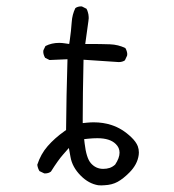

<svg xmlns="http://www.w3.org/2000/svg" viewBox="-20 -513 540 596"><path d="M300.3 11.2Q277.3 11.2 261.7 -6.8Q248 -22.9 242.7 -67.9L241.2 -81.1L254.4 -82.5Q269 -84 282.2 -84Q321.3 -84 339.4 -65.9Q351.1 -54.7 351.1 -39.1Q351.1 -22.5 337.4 -2Q329.1 5.4 320.1 8.3Q311 11.2 300.3 11.2ZM284.7 62Q290 62.5 294.2 62.5Q298.3 62.5 304.2 62Q327.6 61 345 51.5Q362.3 42 381.3 22.9Q406.7 -2.4 410.6 -32.2Q411.1 -36.1 411.1 -39.6Q411.1 -49.8 407.7 -59.1Q402.3 -72.8 388.2 -86.4Q359.4 -114.3 325.7 -125Q300.3 -133.3 271 -133.3Q261.2 -133.3 251 -132.3L236.8 -130.9V-145.5Q236.8 -215.8 239.3 -327.6Q347.7 -320.3 348.6 -320.3Q359.9 -320.3 367.7 -325.7L374.5 -340.3Q375 -341.8 375 -345.2Q375 -348.6 373.5 -353.8Q372.1 -358.9 369.1 -363.8Q347.2 -374.5 321.3 -375.5Q291 -376.5 259.8 -376.5H244.6L254.4 -447.3Q255.4 -453.1 255.4 -456.5Q255.4 -460 255.1 -462.6Q254.9 -465.3 254.4 -468.5Q253.9 -471.7 252.9 -474.6Q251.5 -480.5 248.5 -485.8L234.9 -492.7Q233.4 -493.2 232.4 -493.2Q221.2 -493.2 213.9 -487.8Q204.1 -467.8 202.6 -444.3Q200.7 -416.5 196.8 -389.6L194.8 -376.5L181.6 -378.4Q172.4 -379.9 163.6 -379.9Q140.1 -379.9 121.1 -370.1L114.7 -356.9Q114.3 -355.5 114.3 -352.1Q114.3 -348.6 115.7 -343.5Q117.2 -338.4 120.1 -333.5L133.8 -326.7L189.5 -329.1Q186 -215.3 185.1 -109.4L179.7 -105.5Q149.4 -84 127.9 -59.3Q106.4 -34.7 95.7 -1.5Q97.2 9.3 102.5 18.1L116.7 24.9Q118.2 25.4 119.1 25.4Q130.9 25.4 138.2 19.5Q160.6 -16.1 175.8 -33.2L193.8 -53.7L198.7 -26.4Q204.1 5.9 231 32.7Q255.4 57.1 284.7 62Z"/></svg>

Font: NaikaiFont
Style: ExtraLight
Weight: 200
Version: Version 1.89